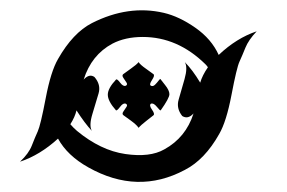

<svg xmlns="http://www.w3.org/2000/svg" viewBox="-20 -395 560 374"><path d="M250 -274Q253 -269 264.5 -261Q276 -253 279 -250.5Q282 -248 276 -239Q270 -230 274 -228Q278 -226 282 -230Q286 -234 289 -238Q292 -242 292.5 -241Q293 -240 301.5 -229.5Q310 -219 310 -211.5Q310 -204 293 -180Q292 -179 285.5 -187Q279 -195 274 -193Q270 -190 276 -181.5Q282 -173 279 -170.5Q276 -168 265 -159.5Q254 -151 250 -146Q246 -152 235 -160Q224 -168 220.5 -170.5Q217 -173 220.5 -178Q224 -183 226.5 -187Q229 -191 225 -193Q220 -195 214 -187Q208 -179 206 -180Q190 -198 190 -210.5Q190 -223 206 -240Q208 -242 214 -234Q220 -226 225 -228Q229 -230 226.5 -234Q224 -238 220.5 -243Q217 -248 220 -250.5Q223 -253 234.5 -261Q246 -269 250 -274ZM357 -174Q346 -162 335 -169Q323 -184 328 -201Q333 -218 339.5 -241Q346 -264 340 -274Q355 -259 370 -234Q374 -248 385 -264Q383 -267 380 -270Q326 -323 258 -323Q224 -323 199 -310Q158 -288 143 -240Q154 -252 164 -245Q177 -230 172 -213Q167 -196 160 -173Q153 -150 159 -140Q145 -155 129 -180Q126 -167 117 -153Q123 -146 130 -140Q176 -102 224 -95Q272 -88 300 -104Q342 -127 357 -174ZM159 -350Q230 -386 299 -370Q329 -363 360.5 -341Q392 -319 406 -288Q441 -321 480 -334Q464 -317 458 -302Q452 -287 446.5 -275Q441 -263 431 -210.5Q421 -158 407 -134Q379 -84 340 -64Q248 -15 152 -69Q111 -92 93 -125Q58 -93 19 -80Q36 -96 42 -111.5Q48 -127 53.5 -139Q59 -151 69 -203.5Q79 -256 93 -280Q122 -331 159 -350Z"/></svg>

Font: SOV_mook
Style: Book
Weight: 400
Version: Version 1.00